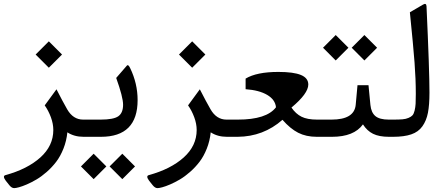

<svg xmlns="http://www.w3.org/2000/svg" viewBox="-20 -699 2285 981"><path d="M229.5 -487.8 296.9 -420.4 229.5 -353 162.1 -420.4ZM324.2 -22.9Q319.8 21 304.2 60.3Q288.6 99.6 267.1 127.7Q245.6 155.8 219 179.2Q192.4 202.6 166.7 217.8Q141.1 232.9 117.2 243.2Q93.3 253.4 76.9 257.8Q60.5 262.2 52.2 262.2Q40 262.2 28.3 248L9.3 224.1Q-8.3 200.2 7.8 195.8Q120.1 165 186.3 105.5Q252.4 45.9 252.4 -34.7Q252.4 -66.4 240 -100.1Q227.5 -133.8 208.5 -160.6L268.6 -242.7Q301.3 -178.7 323.2 -140.6Q353.5 -87.9 404.8 -87.9H419.9Q431.6 -87.9 431.6 -49.8V-37.6Q431.6 0 419.9 0H407.2Q358.9 0 324.2 -22.9Z M605 86.4 669.9 151.4 605 216.3 540 151.4ZM458.5 86.4 523.4 151.4 458.5 216.3 393.6 151.4ZM683.1 -187.5Q683.1 0 495.6 0H414.6Q387.7 0 387.7 -37.6V-49.8Q387.7 -87.9 414.6 -87.9H494.1Q560.1 -87.9 584.5 -105Q608.9 -122.1 608.9 -164.1Q608.9 -202.6 573.7 -300.8L627.9 -363.3Q635.3 -372.1 645 -351.1Q683.1 -272.5 683.1 -187.5Z M961.9 -487.8 1029.3 -420.4 961.9 -353 894.5 -420.4ZM1056.6 -22.9Q1052.2 21 1036.6 60.3Q1021 99.6 999.5 127.7Q978 155.8 951.4 179.2Q924.8 202.6 899.2 217.8Q873.5 232.9 849.6 243.2Q825.7 253.4 809.3 257.8Q793 262.2 784.7 262.2Q772.5 262.2 760.7 248L741.7 224.1Q724.1 200.2 740.2 195.8Q852.5 165 918.7 105.5Q984.9 45.9 984.9 -34.7Q984.9 -66.4 972.4 -100.1Q960 -133.8 940.9 -160.6L1001 -242.7Q1033.7 -178.7 1055.7 -140.6Q1085.9 -87.9 1137.2 -87.9H1152.3Q1164.1 -87.9 1164.1 -49.8V-37.6Q1164.1 0 1152.3 0H1139.6Q1091.3 0 1056.6 -22.9Z M1402.3 -331.5Q1480 -331.5 1517.6 -315.9Q1555.2 -300.3 1555.2 -267.1Q1555.2 -221.2 1469.2 -149.4Q1491.2 -117.2 1520.8 -102.5Q1550.3 -87.9 1600.1 -87.9H1620.6Q1632.3 -87.9 1632.3 -49.8V-37.6Q1632.3 0 1620.6 0H1598.6Q1543.9 0 1503.4 -20.8Q1462.9 -41.5 1423.3 -86.9Q1325.7 -1 1194.3 0H1147Q1120.1 0 1120.1 -37.6V-49.8Q1120.1 -87.9 1147 -87.9H1195.3Q1342.3 -87.9 1390.1 -150.9Q1386.2 -189.9 1345.2 -214.1Q1304.2 -238.3 1234.9 -243.2V-297.4Q1291.5 -331.5 1402.3 -331.5Z M1841.8 -520 1906.7 -455.1 1841.8 -390.1 1776.9 -455.1ZM1695.3 -520 1760.3 -455.1 1695.3 -390.1 1630.4 -455.1ZM1615.2 -87.9H1673.8Q1790 -87.9 1797.4 -163.1L1806.6 -263.7H1862.8L1872.6 -162.6Q1876.5 -124 1897.9 -106Q1919.4 -87.9 1966.3 -87.9H1976.1Q1987.8 -87.9 1987.8 -49.8V-37.6Q1987.8 0 1976.1 0H1967.3Q1917 0 1886 -15.4Q1855 -30.8 1834.5 -63.5Q1788.6 0 1676.3 0H1615.2Q1588.4 0 1588.4 -37.6V-49.8Q1588.4 -87.9 1615.2 -87.9Z M1970.7 -87.9H1991.2Q2019.5 -87.9 2036.6 -89.4Q2053.7 -90.8 2067.4 -96.7Q2081.1 -102.5 2087.6 -109.9Q2094.2 -117.2 2098.4 -134Q2102.5 -150.9 2103.5 -168.9Q2104.5 -187 2104.5 -219.2Q2104.5 -294.9 2098.1 -379.2Q2091.8 -463.4 2074.2 -636.2L2141.1 -675.3Q2158.2 -685.5 2159.2 -667Q2174.3 -338.4 2174.3 -225.6Q2174.3 -163.1 2166.5 -122.8Q2158.7 -82.5 2138.2 -53.7Q2117.7 -24.9 2081.3 -12.5Q2044.9 0 1988.3 0H1970.7Q1943.8 0 1943.8 -37.6V-49.8Q1943.8 -87.9 1970.7 -87.9Z"/></svg>

Font: Shl
Style: Regular
Weight: 400
Foundry: Saber Rastikerdar (saber.rastikerdar@gmail.com)
Version: Version 3.4.0